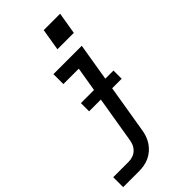

<svg xmlns="http://www.w3.org/2000/svg" viewBox="-303 -807 1092 1092"><g transform="rotate(-45 243.0 -260.5)"><path d="M-14 215V135H112Q128 135 145 129Q162 123 175 110Q188 97 194.5 80.5Q201 64 203 47L284 -440H160V-520H388L292 60Q289 81 282 101.5Q275 122 262.5 141Q250 160 232.5 175Q215 190 195 199Q175 208 154 211.5Q133 215 112 215ZM276 -604 298 -736H430L408 -604ZM154 -227V-293H416V-227Z"/></g></svg>

Font: Iosevka SS04 Medium
Style: Italic
Weight: 500
Italic angle: -9°
Monospace: yes
Designer: Belleve Invis
Foundry: Belleve Invis
Version: Version 19.0.0; ttfautohint (v1.8.4)